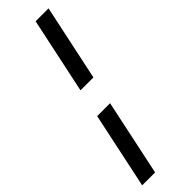

<svg xmlns="http://www.w3.org/2000/svg" viewBox="-305 -779 909 909"><g transform="rotate(-45 150.0 -324.0)"><path d="M5.5 129 86.5 -253.5H173L92 129ZM117 -395.5 198 -777H284.5L203.5 -395.5Z"/></g></svg>

Font: Epilogue Medium
Style: Italic
Weight: 500
Italic angle: -12°
Designer: Tyler Finck
Foundry: Etcetera Type Co
Version: Version 2.112